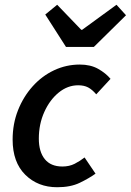

<svg xmlns="http://www.w3.org/2000/svg" viewBox="-20 -774 549 806"><path d="M220 12Q139 12 86 -40.5Q33 -93 33 -188Q33 -254 55.5 -311Q78 -368 117 -411.5Q156 -455 207 -479Q258 -503 315 -503Q360 -503 392 -485Q424 -467 444 -443L384 -378Q367 -398 350 -407Q333 -416 308 -416Q264 -416 226.5 -385.5Q189 -355 166 -304Q143 -253 143 -192Q143 -137 168 -106Q193 -75 242 -75Q271 -75 293.5 -86.5Q316 -98 335 -113L381 -45Q353 -25 314.5 -6.5Q276 12 220 12ZM257 -577 170 -713 220 -754 321 -649H325L469 -754L509 -710L374 -577Z"/></svg>

Font: Source Sans Pro SemiBold
Style: Italic
Weight: 600
Italic angle: -11°
Designer: Paul D. Hunt
Foundry: Adobe Systems Incorporated
Version: Version 1.095;hotconv 1.0.109;makeotfexe 2.5.65596